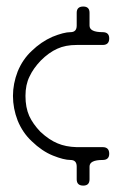

<svg xmlns="http://www.w3.org/2000/svg" viewBox="-20 -620 380 600"><path d="M300.8 -519.5Q321.3 -519.5 321.3 -500Q321.3 -479.5 300.8 -479.5Q260.7 -479.5 257.8 -479.5Q253.9 -479.5 219.7 -479.5Q184.6 -479.5 159.2 -467.8Q132.8 -456.1 107.4 -430.7Q84 -406.2 72.3 -380.9Q59.6 -355.5 59.6 -320.3Q59.6 -284.2 71.3 -257.8Q83 -232.4 106.4 -208Q133.8 -182.6 160.2 -171.9Q185.5 -161.1 219.7 -160.2Q252.9 -160.2 266.6 -160.2Q281.2 -160.2 300.8 -160.2Q321.3 -160.2 321.3 -139.6Q321.3 -120.1 300.8 -120.1Q259.8 -120.1 259.8 -99.6Q259.8 -80.1 259.8 -59.6Q259.8 -40 240.2 -40Q219.7 -40 219.7 -59.6Q219.7 -80.1 219.7 -99.6Q219.7 -120.1 200.2 -120.1Q179.7 -120.1 145.5 -133.8Q111.3 -147.5 79.1 -178.7Q50.8 -205.1 35.2 -243.2Q20.5 -281.2 20.5 -320.3Q20.5 -358.4 35.2 -396.5Q50.8 -434.6 79.1 -460.9Q108.4 -489.3 143.6 -504.9Q179.7 -519.5 200.2 -519.5Q219.7 -519.5 219.7 -540Q219.7 -559.6 219.7 -580.1Q219.7 -599.6 240.2 -599.6Q259.8 -599.6 259.8 -580.1Q259.8 -559.6 259.8 -540Q259.8 -519.5 300.8 -519.5Z"/></svg>

Font: Demofont
Style: Regular
Weight: 400
Version: Version 1.0